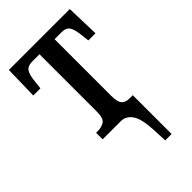

<svg xmlns="http://www.w3.org/2000/svg" viewBox="-228 -610 892 892"><g transform="rotate(-45 218.5 -163.5)"><path d="M297 138Q293 59 271.5 29.5Q250 0 218 0H98V-43H108Q134 -43 152 -54.5Q170 -66 170 -110V-487H122Q93 -487 81 -470Q69 -453 65 -406L61 -372H14L18 -536H418L423 -372H376L372 -406Q367 -453 355.5 -470Q344 -487 315 -487H269V-116Q269 -75 281.5 -60.5Q294 -46 321 -46H342V209H300Z"/></g></svg>

Font: Noto Serif ExtraCondensed Medium
Style: Regular
Weight: 500
Width: 2
Designer: Monotype Design Team
Foundry: Monotype Imaging Inc.
Version: Version 2.015